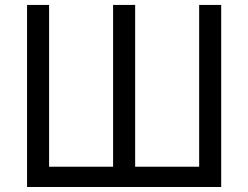

<svg xmlns="http://www.w3.org/2000/svg" viewBox="-20 -747 992 767"><path d="M88.1 -727.3H176.1V-81H431.8V-727.3H519.9V-81H775.6V-727.3H863.6V0H88.1Z"/></svg>

Font: Inter UI
Style: Regular
Weight: 400
Designer: Rasmus Andersson
Foundry: rsms
Version: 3.2;8d6f07862